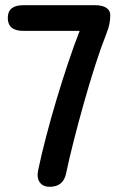

<svg xmlns="http://www.w3.org/2000/svg" viewBox="-20 -720 456 740"><path d="M171 0Q146 0 133.5 -17Q121 -34 127 -64Q139 -121 157 -190.5Q175 -260 197 -333.5Q219 -407 242 -476Q265 -545 287 -601H70Q10 -601 10 -651Q10 -700 70 -700H346Q374 -700 389.5 -690Q405 -680 405 -662Q405 -643 401.5 -626.5Q398 -610 390 -590Q369 -537 347 -468.5Q325 -400 304 -325.5Q283 -251 265 -180.5Q247 -110 235 -53Q225 0 171 0Z"/></svg>

Font: Zen Maru Gothic
Style: Bold
Weight: 700
Designer: Yoshimichi Ohira
Foundry: Positype
Version: Version 1.001